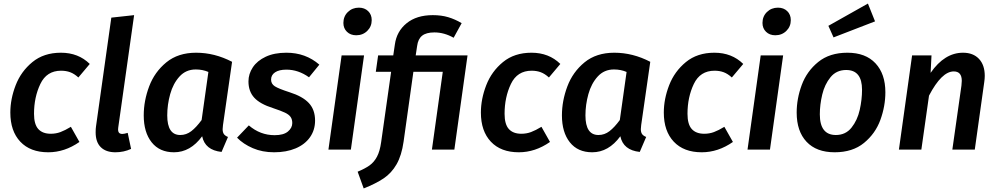

<svg xmlns="http://www.w3.org/2000/svg" viewBox="-20 -840 5597 1078"><path d="M484 -481 420 -405Q397 -426 374 -434.5Q351 -443 323 -443Q242 -443 206.5 -368.5Q171 -294 171 -201Q171 -142 195 -115.5Q219 -89 265 -89Q294 -89 319.5 -98.5Q345 -108 378 -128L426 -43Q343 15 251 15Q150 15 94 -44.5Q38 -104 38 -208Q38 -284 68 -361.5Q98 -439 162 -491.5Q226 -544 322 -544Q420 -544 484 -481Z M644 -125 643 -114Q643 -100 649 -94Q655 -88 667 -88Q677 -88 697 -94L716 -4Q675 15 628 15Q575 15 546 -13.5Q517 -42 517 -97Q517 -118 519 -130L605 -741L733 -755Z M1283 -493 1232 -138Q1230 -120 1230 -115Q1230 -98 1236.5 -88Q1243 -78 1260 -71L1224 13Q1131 3 1115 -75Q1049 15 957 15Q876 15 831.5 -41Q787 -97 787 -192Q787 -274 817.5 -355Q848 -436 914 -490Q980 -544 1081 -544Q1185 -544 1283 -493ZM919 -192Q919 -82 992 -82Q1026 -82 1054 -103.5Q1082 -125 1112 -166L1150 -436Q1118 -450 1079 -450Q1024 -450 988 -410.5Q952 -371 935.5 -311.5Q919 -252 919 -192Z M1773 -477 1715 -406Q1655 -449 1588 -449Q1547 -449 1524.5 -434Q1502 -419 1502 -393Q1502 -369 1523 -355.5Q1544 -342 1606 -322Q1679 -299 1714 -261.5Q1749 -224 1749 -163Q1749 -110 1720.5 -69.5Q1692 -29 1640 -7Q1588 15 1519 15Q1453 15 1399.5 -8Q1346 -31 1311 -67L1377 -136Q1441 -81 1522 -81Q1572 -81 1596.5 -101.5Q1621 -122 1621 -149Q1621 -170 1611.5 -183.5Q1602 -197 1580 -207.5Q1558 -218 1513 -233Q1440 -256 1407.5 -291.5Q1375 -327 1375 -383Q1375 -425 1399.5 -462Q1424 -499 1472 -521.5Q1520 -544 1588 -544Q1696 -544 1773 -477Z M1950 0H1824L1898 -529H2024ZM1908 -711Q1908 -748 1933 -772.5Q1958 -797 1995 -797Q2027 -797 2047 -777.5Q2067 -758 2067 -727Q2067 -691 2042 -666.5Q2017 -642 1980 -642Q1948 -642 1928 -661.5Q1908 -681 1908 -711Z M2531 0H2405L2466 -437H2301L2246 -45Q2235 33 2206.5 82.5Q2178 132 2134 161.5Q2090 191 2022 218L1988 124Q2029 107 2054.5 89Q2080 71 2096.5 40Q2113 9 2120 -42L2176 -437H2090L2103 -529H2188L2197 -590Q2207 -664 2263 -709.5Q2319 -755 2410 -755Q2458 -755 2496.5 -743.5Q2535 -732 2572 -710L2527 -628Q2474 -658 2419 -658Q2373 -658 2350 -639.5Q2327 -621 2322 -582L2314 -529H2605Z M3126 -481 3062 -405Q3039 -426 3016 -434.5Q2993 -443 2965 -443Q2884 -443 2848.5 -368.5Q2813 -294 2813 -201Q2813 -142 2837 -115.5Q2861 -89 2907 -89Q2936 -89 2961.5 -98.5Q2987 -108 3020 -128L3068 -43Q2985 15 2893 15Q2792 15 2736 -44.5Q2680 -104 2680 -208Q2680 -284 2710 -361.5Q2740 -439 2804 -491.5Q2868 -544 2964 -544Q3062 -544 3126 -481Z M3631 -493 3580 -138Q3578 -120 3578 -115Q3578 -98 3584.5 -88Q3591 -78 3608 -71L3572 13Q3479 3 3463 -75Q3397 15 3305 15Q3224 15 3179.5 -41Q3135 -97 3135 -192Q3135 -274 3165.5 -355Q3196 -436 3262 -490Q3328 -544 3429 -544Q3533 -544 3631 -493ZM3267 -192Q3267 -82 3340 -82Q3374 -82 3402 -103.5Q3430 -125 3460 -166L3498 -436Q3466 -450 3427 -450Q3372 -450 3336 -410.5Q3300 -371 3283.5 -311.5Q3267 -252 3267 -192Z M4153 -481 4089 -405Q4066 -426 4043 -434.5Q4020 -443 3992 -443Q3911 -443 3875.5 -368.5Q3840 -294 3840 -201Q3840 -142 3864 -115.5Q3888 -89 3934 -89Q3963 -89 3988.5 -98.5Q4014 -108 4047 -128L4095 -43Q4012 15 3920 15Q3819 15 3763 -44.5Q3707 -104 3707 -208Q3707 -284 3737 -361.5Q3767 -439 3831 -491.5Q3895 -544 3991 -544Q4089 -544 4153 -481Z M4303 0H4177L4251 -529H4377ZM4261 -711Q4261 -748 4286 -772.5Q4311 -797 4348 -797Q4380 -797 4400 -777.5Q4420 -758 4420 -727Q4420 -691 4395 -666.5Q4370 -642 4333 -642Q4301 -642 4281 -661.5Q4261 -681 4261 -711Z M4453 -208Q4453 -286 4481.5 -363Q4510 -440 4574 -492Q4638 -544 4738 -544Q4840 -544 4895.5 -484.5Q4951 -425 4951 -322Q4951 -244 4923 -167Q4895 -90 4831 -37.5Q4767 15 4666 15Q4564 15 4508.5 -44Q4453 -103 4453 -208ZM4820 -336Q4820 -447 4731 -447Q4676 -447 4643 -406.5Q4610 -366 4596.5 -309Q4583 -252 4583 -198Q4583 -82 4673 -82Q4728 -82 4761 -123.5Q4794 -165 4807 -223Q4820 -281 4820 -336ZM4893 -720 4660 -630 4631 -695 4853 -820Z M5509 -414Q5509 -398 5506 -378L5453 0H5327L5378 -359Q5380 -379 5380 -386Q5380 -439 5335 -439Q5267 -439 5196 -303L5153 0H5027L5101 -529H5210L5205 -431Q5283 -544 5387 -544Q5444 -544 5476.5 -509.5Q5509 -475 5509 -414Z"/></svg>

Font: FiraGO Medium
Style: Italic
Weight: 500
Italic angle: -8°
Designer: bBox Type GmbH
Foundry: bBox Type GmbH
Version: Version 1.001